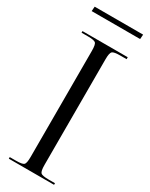

<svg xmlns="http://www.w3.org/2000/svg" viewBox="-221 -895 732 937"><g transform="rotate(30 145.0 -426.0)"><path d="M281 -826H8L10 -852H283ZM18 -710V-719H273V-708H238Q202 -708 193 -700Q184 -692 184 -656V-61Q184 -25 193 -17Q202 -9 238 -9H273V0H18V-9H53Q89 -9 97.5 -17Q106 -25 106 -61V-658Q106 -694 97.5 -702Q89 -710 53 -710Z"/></g></svg>

Font: FoglihtenNo06
Style: Regular
Weight: 500
Designer: gluk (gluksza@wp.pl)
Foundry: gluk (gluksza@wp.pl)
Version: Version 0.76